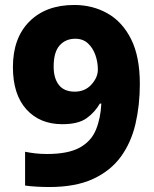

<svg xmlns="http://www.w3.org/2000/svg" viewBox="-20 -743 618 773"><path d="M543 -405Q543 -320 525.5 -244.5Q508 -169 466.5 -112Q425 -55 354.5 -22.5Q284 10 178 10Q157 10 128.5 8.5Q100 7 81 4V-132Q101 -128 122.5 -125.5Q144 -123 169 -123Q254 -123 300.5 -148.5Q347 -174 366 -220Q385 -266 388 -326H382Q362 -291 328.5 -267Q295 -243 231 -243Q140 -243 86 -303Q32 -363 32 -473Q32 -590 98.5 -656.5Q165 -723 279 -723Q353 -723 413 -689Q473 -655 508 -585Q543 -515 543 -405ZM283 -587Q244 -587 220 -560Q196 -533 196 -475Q196 -428 217 -401Q238 -374 281 -374Q322 -374 348 -402.5Q374 -431 374 -463Q374 -493 364 -521.5Q354 -550 334 -568.5Q314 -587 283 -587Z"/></svg>

Font: Noto Sans Gujarati UI ExtraBold
Style: Regular
Weight: 800
Designer: Jelle Bosma - Monotype Design Team, Universal Thirst
Foundry: Monotype Imaging Inc.
Version: Version 2.106; ttfautohint (v1.8.4.7-5d5b)